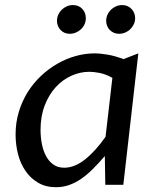

<svg xmlns="http://www.w3.org/2000/svg" viewBox="-20 -741 629 770"><path d="M430.7 -428.7Q403.8 -443.8 379.4 -448.5Q355 -453.1 338.4 -453.1Q301.8 -453.1 266.4 -437.3Q231 -421.4 203.6 -391.6Q176.3 -361.8 159.4 -318.4Q142.6 -274.9 142.6 -220.2Q142.6 -191.9 147.7 -164.8Q152.8 -137.7 164.1 -116.2Q175.3 -94.7 193.4 -81.5Q211.4 -68.4 237.8 -68.4Q279.3 -68.4 321.3 -101.8Q363.3 -135.3 403.3 -192.4ZM358.4 -526.9Q383.3 -526.9 412.6 -521.7Q441.9 -516.6 475.1 -503.9L534.7 -526.9L474.6 0H402.3L400.4 -115.2Q375.5 -86.4 352.3 -63.2Q329.1 -40 305.7 -23.9Q282.2 -7.8 257.3 1Q232.4 9.8 204.6 9.8Q163.6 9.8 133.1 -8.1Q102.5 -25.9 82.3 -55.4Q62 -85 52.2 -123Q42.5 -161.1 42.5 -201.7Q42.5 -249.5 55.4 -292.2Q68.4 -335 90.8 -371.1Q113.3 -407.2 143.8 -436Q174.3 -464.8 209.5 -485.1Q244.6 -505.4 282.7 -516.1Q320.8 -526.9 358.4 -526.9ZM208.5 -657.2Q208.5 -670.4 213.6 -681.9Q218.8 -693.4 227.5 -701.9Q236.3 -710.4 248 -715.6Q259.8 -720.7 272.5 -720.7Q295.4 -720.7 309.8 -705.6Q324.2 -690.4 324.2 -668Q324.2 -655.3 319.1 -643.8Q314 -632.3 304.9 -623.8Q295.9 -615.2 284.2 -610.4Q272.5 -605.5 259.3 -605.5Q248 -605.5 238.8 -609.6Q229.5 -613.8 222.9 -620.6Q216.3 -627.4 212.4 -637Q208.5 -646.5 208.5 -657.2ZM405.8 -657.2Q405.8 -670.4 410.9 -681.9Q416 -693.4 424.8 -701.9Q433.6 -710.4 445.3 -715.6Q457 -720.7 470.2 -720.7Q481.4 -720.7 491 -716.6Q500.5 -712.4 507.3 -705.3Q514.2 -698.2 518.1 -688.5Q522 -678.7 522 -668Q522 -655.3 516.6 -643.8Q511.2 -632.3 502.4 -623.8Q493.7 -615.2 481.9 -610.4Q470.2 -605.5 457 -605.5Q445.8 -605.5 436.5 -609.6Q427.2 -613.8 420.4 -620.6Q413.6 -627.4 409.7 -637Q405.8 -646.5 405.8 -657.2Z"/></svg>

Font: Proza Libre
Style: Italic
Weight: 400
Designer: Jasper de Waard
Foundry: Jasper de Waard
Version: Version 1.000; ttfautohint (v1.4.1.8-43bc)